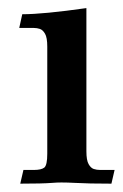

<svg xmlns="http://www.w3.org/2000/svg" viewBox="-20 -452 302 472"><path d="M253.9 -0.5Q196.3 -0.5 164.1 -2.4Q145.5 -3.4 130.9 -3.4Q120.1 -3.4 107.9 -2.4Q84.5 -0.5 29.8 -0.5L37.6 -34.2H63Q81.5 -34.2 88.9 -40Q96.2 -45.9 96.2 -74.2V-337.4Q96.2 -359.4 90.8 -368.9Q85.4 -378.4 78.1 -380.9Q70.8 -383.3 63 -383.3H27.3L34.7 -417Q86.4 -417 192.4 -432.1V-80.1Q192.4 -58.1 197.8 -48.6Q203.1 -39.1 210.4 -36.6Q217.8 -34.2 226.1 -34.2H261.7Z"/></svg>

Font: Quaaykop
Style: Medium
Weight: 500
Designer: Tup Wanders
Foundry: Free font, DO NOT SELL
Version: Version 1.00;July 31, 2023;FontCreator 11.5.0.2430 64-bit